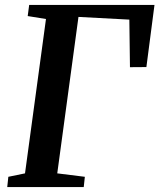

<svg xmlns="http://www.w3.org/2000/svg" viewBox="-20 -763 650 783"><path d="M9.5 0 14 -42 82 -56 167.5 -685.5 93 -697.5 99 -743H610L577 -489.5L510 -489L507.5 -683L300 -694L213.5 -56L326 -42L321.5 0Z"/></svg>

Font: Merriweather 28pt SemiBold
Style: Italic
Weight: 600
Italic angle: -7.8°
Version: Version 2.101